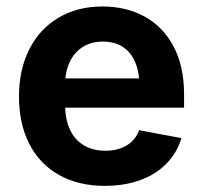

<svg xmlns="http://www.w3.org/2000/svg" viewBox="-20 -573 636 603"><path d="M39.6 -270Q39.6 -353.5 71.8 -417.7Q104 -481.9 163.6 -517.3Q223.1 -552.7 301.8 -552.7Q375 -552.7 432.9 -521.7Q490.7 -490.7 524.4 -428.5Q558.1 -366.2 558.1 -275.9V-234.9H99.6V-326.7H486.3L418 -302.2Q418 -345.2 405 -376.7Q392.1 -408.2 366.2 -425.3Q340.3 -442.4 303.2 -442.4Q266.1 -442.4 239.3 -425Q212.4 -407.7 198.5 -377.4Q184.6 -347.2 184.6 -308.6V-243.7Q184.6 -197.3 200.2 -164.8Q215.8 -132.3 244.4 -116Q272.9 -99.6 311.5 -99.6Q350.1 -99.6 377.7 -116.2Q405.3 -132.8 417 -164.1L549.8 -139.2Q536.1 -93.8 503.4 -59.8Q470.7 -25.9 421.1 -7.6Q371.6 10.7 309.1 10.7Q226.6 10.7 165.5 -23.4Q104.5 -57.6 72 -121.1Q39.6 -184.6 39.6 -270Z"/></svg>

Font: Inter RS Variable
Style: Regular
Weight: 400
Designer: Rasmus Andersson (customised by Maria Ramos and Noel Pretorius)
Foundry: rsms
Version: Version 3.001;Glyphs 3.2.3 (3260)